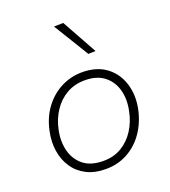

<svg xmlns="http://www.w3.org/2000/svg" viewBox="-142 -882 882 996"><g transform="rotate(-20 298.5 -384.0)"><path d="M272.5 9.5Q209.5 9.5 164.8 -14Q120 -37.5 93.8 -77.5Q67.5 -117.5 59.8 -168.2Q52 -219 63.5 -273.5Q78.5 -347 117.5 -398.8Q156.5 -450.5 210.8 -477.8Q265 -505 325.5 -505Q407 -505 459 -465.5Q511 -426 530.5 -361.2Q550 -296.5 534 -222Q519 -153.5 482.5 -101.2Q446 -49 392.2 -19.8Q338.5 9.5 272.5 9.5ZM275 -34.5Q332.5 -34.5 375.8 -60.8Q419 -87 447.2 -131Q475.5 -175 486.5 -229.5Q500.5 -293.5 486 -346Q471.5 -398.5 431 -429.8Q390.5 -461 325 -461Q268.5 -461 224.2 -435.5Q180 -410 151 -366Q122 -322 110.5 -266.5Q97.5 -205 111 -152.2Q124.5 -99.5 165 -67Q205.5 -34.5 275 -34.5ZM390 -583Q360.5 -631.5 330.8 -680Q301 -728.5 271 -777.5L322.5 -778.5Q349 -730.5 376 -682Q403 -633.5 430 -584.5Z"/></g></svg>

Font: Commissioner ExtraLight
Style: Italic
Weight: 200
Italic angle: -12°
Designer: Kostas Bartsokas
Foundry: Kostas Bartsokas
Version: Version 1.000; ttfautohint (v1.8.3)